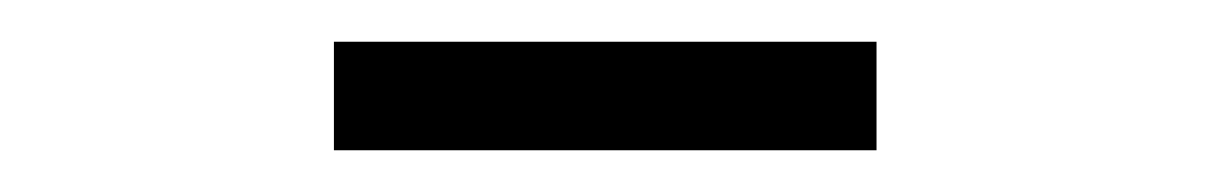

<svg xmlns="http://www.w3.org/2000/svg" viewBox="-20 -674 580 92"><path d="M140 -602V-654H400V-602Z"/></svg>

Font: Assistant ExtraLight
Style: Regular
Weight: 400
Version: Version 3.000